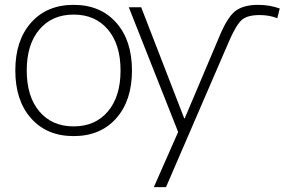

<svg xmlns="http://www.w3.org/2000/svg" viewBox="-20 -550 1199 790"><path d="M740 -63 881 -396Q914 -477 947 -503.5Q980 -530 1042 -530Q1089 -530 1131 -515L1121 -475Q1089 -488 1048 -488Q999 -488 976 -469Q953 -450 924 -384L663 220H613L713 -7L510 -520H561L738 -63ZM108 -63Q43 -136 43 -260Q43 -384 108 -457Q173 -530 283 -530Q393 -530 458 -457Q523 -384 523 -260Q523 -136 458 -63Q393 10 283 10Q173 10 108 -63ZM142 -91.5Q194 -30 283 -30Q372 -30 424 -91.5Q476 -153 476 -260Q476 -367 424 -428.5Q372 -490 283 -490Q194 -490 142 -428.5Q90 -367 90 -260Q90 -153 142 -91.5Z"/></svg>

Font: Mplus 1p Light
Style: Regular
Weight: 300
Version: Version 1.061